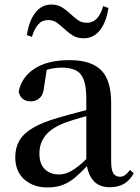

<svg xmlns="http://www.w3.org/2000/svg" viewBox="-20 -807 613 843"><path d="M188 16Q127 16 87 -19Q47 -54 47 -117Q47 -158 65 -189.5Q83 -221 125.5 -246Q168 -271 239 -291Q280 -303 328 -315.5Q376 -328 416 -337V-312Q376 -302 335.5 -290.5Q295 -279 265 -268Q207 -246 180 -212.5Q153 -179 153 -133Q153 -87 177 -64Q201 -41 239 -41Q258 -41 278 -49Q298 -57 324 -77.5Q350 -98 385 -135L398 -84H368Q338 -52 312 -29.5Q286 -7 256.5 4.5Q227 16 188 16ZM462 15Q414 15 389 -15Q364 -45 359 -96V-99V-372Q359 -426 348 -456Q337 -486 313 -498Q289 -510 250 -510Q223 -510 195 -503Q167 -496 132 -480L186 -506L174 -428Q171 -392 154.5 -377Q138 -362 116 -362Q72 -362 62 -404Q74 -468 131.5 -505.5Q189 -543 285 -543Q380 -543 424 -499Q468 -455 468 -356V-100Q468 -60 478 -45.5Q488 -31 506 -31Q518 -31 528 -37.5Q538 -44 551 -61L567 -46Q550 -15 524.5 0Q499 15 462 15ZM98 -653Q107 -714 134.5 -750.5Q162 -787 206 -787Q232 -787 251 -775.5Q270 -764 286 -749Q304 -732 321 -719.5Q338 -707 362 -707Q388 -707 405.5 -726Q423 -745 433 -780L456 -772Q447 -710 419 -674.5Q391 -639 348 -639Q320 -639 301.5 -650Q283 -661 267 -676Q250 -692 232.5 -705.5Q215 -719 191 -719Q165 -719 148 -700Q131 -681 120 -645Z"/></svg>

Font: Noto Serif SC ExtraLight SemiBold
Style: Regular
Weight: 600
Version: Version 2.002-H1;hotconv 1.1.0;makeotfexe 2.6.0